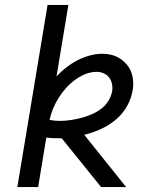

<svg xmlns="http://www.w3.org/2000/svg" viewBox="-20 -755 640 775"><path d="M50 0 172 -735H256L208 -446Q226 -466 248 -483Q270 -500 293.5 -512Q317 -524 342.5 -531Q368 -538 393 -538Q412 -538 430 -533.5Q448 -529 463 -519.5Q478 -510 490 -496.5Q502 -483 508.5 -467Q515 -451 517 -432Q519 -413 516 -394Q511 -360 493.5 -328Q476 -296 448 -272.5Q420 -249 387 -234Q354 -219 320 -211L489 0H388L229 -197Q226 -197 222 -197Q218 -197 215 -197Q203 -197 191 -197.5Q179 -198 167 -200L134 0ZM221 -267Q242 -267 263 -270Q284 -273 305.5 -278.5Q327 -284 347.5 -292.5Q368 -301 386.5 -314.5Q405 -328 417 -347Q429 -366 433 -388Q435 -402 432 -416.5Q429 -431 420.5 -442Q412 -453 398.5 -459Q385 -465 371 -465Q347 -465 324.5 -456Q302 -447 282 -432Q262 -417 245.5 -398.5Q229 -380 216 -359Q203 -338 194 -316Q185 -294 180 -271Q190 -269 200 -268Q210 -267 221 -267Z"/></svg>

Font: Iosevka Curly Extended
Style: Italic
Weight: 400
Width: 7
Italic angle: -9°
Monospace: yes
Designer: Belleve Invis
Foundry: Belleve Invis
Version: Version 11.1.0; ttfautohint (v1.8.3)